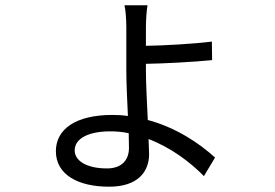

<svg xmlns="http://www.w3.org/2000/svg" viewBox="-20 -641 1040 725"><path d="M466 -138 467 -83C467 -35 438 -5 384 -5C307 -5 262 -34 262 -73C262 -119 316 -145 396 -145C420 -145 443 -143 466 -138ZM537 -621H450C454 -607 457 -568 457 -538C457 -504 457 -420 457 -379C457 -330 460 -264 463 -203C444 -206 424 -207 404 -207C267 -207 191 -154 191 -70C191 18 274 64 392 64C502 64 543 6 543 -59L541 -116C625 -84 698 -29 750 24L792 -46C734 -99 646 -159 538 -188C535 -254 531 -326 531 -374V-400C599 -401 711 -407 781 -414L780 -484C708 -475 598 -469 531 -468V-539C531 -566 534 -606 537 -621Z"/></svg>

Font: Noto Sans CJK HK
Style: Regular
Weight: 400
Designer: Ryoko NISHIZUKA 西塚涼子 (kana, bopomofo & ideographs); Paul D. Hunt (Latin, Greek & Cyrillic); Sandoll Communications 산돌커뮤니
Foundry: Adobe
Version: Version 2.004;hotconv 1.0.118;makeotfexe 2.5.65603